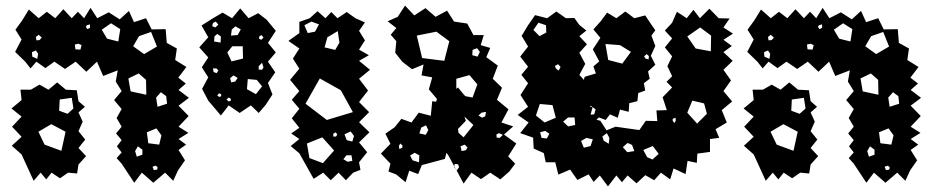

<svg xmlns="http://www.w3.org/2000/svg" viewBox="-20 -626 3320 685"><path d="M414 -42 396 -62 414 -82 397 -104 414 -126 394 -150 414 -174 396 -205 414 -237 387 -269 414 -301 393 -335 400 -375 348 -355 326 -406 288 -370 250 -406 212 -380 174 -406 142 -383 110 -406 89 -382 70 -406 34 -441 57 -485 35 -520 59 -553 83 -592 118 -561 147 -584 177 -561 206 -593 236 -561 258 -584 280 -561 303 -598 327 -561 368 -582 407 -557 440 -587 458 -547 501 -561 521 -521 571 -522 575 -473 611 -453 605 -412 645 -387 616 -349 643 -328 617 -305 654 -277 617 -249 653 -212 617 -174 652 -152 617 -130 644 -110 617 -91 640 -54 615 -18 598 19 569 -10 527 26 486 -10 459 26ZM409 -522 376 -543 343 -520 362 -488 402 -478ZM301 -539 290 -536 286 -530 292 -522 301 -527ZM519 -512 476 -497 455 -461 494 -433 540 -460ZM129 -492 118 -502 108 -494 110 -482 121 -483ZM271 -465 260 -470 247 -467 249 -450 267 -449ZM116 -434 108 -446 94 -440 95 -424 113 -416ZM475 -364 438 -346 446 -300 502 -288 501 -341ZM57 -75 22 -106 57 -138 23 -174 57 -210 21 -239 57 -269 53 -306H90L121 -324L153 -306L184 -332L215 -306L254 -304L260 -265L283 -245L260 -225L275 -192L260 -158L284 -128L260 -98L287 -69L260 -39L255 -7L223 -10L194 10L164 -10L145 14L125 -10L100 19ZM573 -283 554 -297 537 -278 542 -245 576 -256ZM236 -277 193 -271 191 -231 221 -220 242 -239ZM214 -156 163 -183 117 -156 139 -110 199 -88ZM538 -168 504 -154 509 -115 548 -110 556 -143ZM488 -92 472 -104 462 -87 468 -67 488 -74ZM542 -30 535 -35 524 -31 529 -19 541 -21Z M723 -267 701 -309 723 -350 700 -386 723 -421 691 -457 723 -493 699 -535 740 -561 774 -581 808 -561 837 -596 867 -561 901 -579 931 -556 964 -516 936 -473 964 -439 936 -406 962 -368 936 -330 952 -289 928 -252 903 -223 875 -250 835 -223 796 -250 768 -214ZM750 -549 740 -544 737 -533 748 -528 759 -538ZM839 -521 820 -532 807 -521 804 -499 828 -501ZM768 -496 755 -505 745 -496 744 -478 767 -474ZM913 -501 905 -496 904 -488 912 -484 920 -492ZM846 -461H809L791 -439L806 -407L847 -417ZM920 -386 915 -402 903 -390V-378L915 -377ZM759 -375 752 -382H740L742 -369L753 -365ZM828 -348 813 -357 801 -347 805 -332 819 -335ZM896 -341 864 -344 861 -308 893 -290 915 -318ZM769 -290 761 -293 755 -285 763 -280 769 -283ZM803 -274 796 -278 788 -271 796 -264 804 -267Z M1048 -79 1017 -105 1048 -130 1019 -150 1048 -170 1021 -204 1048 -238 1021 -270 1048 -301 1015 -341 1048 -381 1025 -417 1048 -453 1009 -480 1048 -508V-548L1085 -561L1113 -586L1141 -561L1162 -583L1184 -561L1217 -583L1248 -561L1282 -546L1261 -516L1282 -482L1261 -449L1296 -429L1261 -409L1300 -377L1261 -345L1293 -303L1261 -262L1297 -226L1261 -190L1298 -154L1261 -118L1290 -83L1261 -47L1266 -20L1240 -10L1214 17L1188 -10L1160 17L1133 -10L1099 12ZM1118 -539 1091 -549 1066 -536 1078 -508 1104 -513ZM1185 -515 1148 -493 1138 -457 1176 -448 1191 -474ZM1196 -304 1121 -346 1070 -256 1146 -198 1239 -226ZM1231 -157 1209 -147 1217 -126 1237 -121 1243 -141ZM1178 -154 1169 -149V-139H1179L1183 -146ZM1172 -89 1130 -136 1075 -114 1084 -62 1132 -44ZM1234 -72H1216L1205 -58L1220 -49L1237 -52Z M1485 -37 1472 -5 1440 -17 1427 24 1393 -4 1366 -14 1373 -42 1339 -78 1373 -113 1355 -149 1388 -172 1412 -202 1448 -189 1474 -224 1517 -213 1522 -265 1536 -263 1539 -273 1510 -307 1522 -350 1484 -357 1491 -396 1450 -379 1415 -406 1390 -438 1394 -479 1374 -502 1394 -526 1363 -550 1399 -566 1425 -606 1458 -571 1498 -597 1534 -566 1575 -588 1600 -549 1647 -542 1669 -501H1706L1695 -465L1729 -455L1715 -422L1756 -392L1738 -345L1771 -313L1753 -270L1794 -236L1769 -189L1811 -175L1778 -146L1822 -114L1793 -68L1818 -42L1797 -14L1765 14L1729 -10L1696 13L1662 -10L1634 29L1607 -22L1601 -29V-32L1580 -71L1573 -81L1567 -59ZM1583 -479 1537 -513 1467 -499 1486 -419 1565 -409ZM1682 -454 1666 -448 1665 -429 1684 -424 1692 -441ZM1683 -325 1655 -358 1608 -345V-309L1614 -314L1631 -293L1640 -283L1666 -278ZM1714 -227 1698 -224 1687 -214 1700 -206 1711 -211ZM1614 -166 1616 -152 1634 -136 1669 -180 1637 -210 1642 -195ZM1500 -179 1483 -171 1476 -150 1499 -145 1508 -162ZM1774 -145 1760 -151 1751 -146 1752 -135 1763 -134ZM1416 -107 1408 -114 1403 -105 1405 -94 1415 -99ZM1638 -110 1623 -104 1627 -87 1642 -90 1648 -100ZM1476 -72 1459 -81 1443 -71 1452 -54 1475 -47ZM1614 -40 1602 -41 1601 -32 1607 -22 1610 -18 1618 -30Z M2261 -162 2284 -195 2325 -194 2322 -232 2359 -233 2344 -279 2378 -314 2358 -334 2378 -354 2361 -390 2378 -425 2352 -457 2378 -489 2352 -517 2378 -545 2395 -584 2430 -561 2454 -591 2477 -561 2511 -595 2544 -561 2583 -560 2561 -528 2595 -506 2561 -484 2591 -462 2561 -440 2594 -409 2561 -377 2588 -339 2561 -301 2592 -264 2555 -233 2573 -189 2533 -165 2546 -134 2513 -130V-84L2468 -78L2466 -45L2433 -52L2426 -5L2383 -25L2371 14L2338 -10L2314 17L2282 -1L2251 28L2219 0L2199 24L2179 0L2149 39L2120 0L2098 23L2080 -4L2040 16L2014 -21L1972 -3L1961 -47H1927L1920 -80L1884 -96L1882 -135L1836 -151L1866 -189L1827 -216L1864 -245L1837 -287L1864 -329L1840 -359L1864 -388L1836 -424L1864 -460L1841 -498L1864 -536L1889 -572L1932 -561L1965 -585L1999 -561L2029 -562L2047 -537L2072 -517L2047 -497L2074 -468L2047 -438L2068 -398L2047 -359L2063 -341L2066 -352L2106 -364L2097 -389L2118 -407L2095 -450L2122 -491L2097 -521L2123 -550L2146 -581L2179 -561L2211 -585L2243 -561L2282 -571L2304 -538L2318 -518L2304 -499L2318 -462L2302 -427L2318 -395L2292 -371L2298 -345L2277 -329L2282 -303L2257 -294L2254 -265L2225 -258L2223 -227L2192 -235L2184 -206L2156 -218L2141 -198L2117 -207L2108 -199L2122 -195L2144 -161L2176 -174ZM1928 -536 1901 -545 1883 -519 1905 -497 1929 -510ZM2517 -499 2478 -528 2432 -496 2462 -453 2516 -443ZM2231 -441 2192 -465 2140 -469 2150 -412 2200 -399ZM2295 -426 2287 -433 2278 -425 2283 -417 2294 -414ZM1971 -397 1960 -391 1963 -382 1973 -374 1980 -387ZM2492 -257 2450 -267 2432 -224 2467 -185 2502 -220ZM1951 -251 1906 -255 1892 -214 1923 -189 1963 -206ZM2105 -236 2087 -249 2085 -246 2094 -243 2087 -217 2100 -218ZM2030 -207H2007L1989 -192L2007 -175L2032 -180ZM2390 -206 2380 -202V-195L2386 -187L2391 -196ZM1940 -149 1925 -159 1907 -154 1912 -134 1931 -132ZM2145 -151 2129 -139 2134 -124 2152 -113 2154 -134ZM2095 -129 2072 -134 2053 -123 2063 -99 2087 -105ZM2235 -109 2219 -116 2202 -101 2218 -83 2243 -87ZM2309 -105 2275 -91 2289 -65 2308 -57 2330 -77Z M3026 -42 3008 -62 3026 -82 3009 -104 3026 -126 3006 -150 3026 -174 3008 -205 3026 -237 2999 -269 3026 -301 3005 -335 3012 -375 2960 -355 2938 -406 2900 -370 2862 -406 2824 -380 2786 -406 2754 -383 2722 -406 2701 -382 2682 -406 2646 -441 2669 -485 2647 -520 2671 -553 2695 -592 2730 -561 2759 -584 2789 -561 2818 -593 2848 -561 2870 -584 2892 -561 2915 -598 2939 -561 2980 -582 3019 -557 3052 -587 3070 -547 3113 -561 3133 -521 3183 -522 3187 -473 3223 -453 3217 -412 3257 -387 3228 -349 3255 -328 3229 -305 3266 -277 3229 -249 3265 -212 3229 -174 3264 -152 3229 -130 3256 -110 3229 -91 3252 -54 3227 -18 3210 19 3181 -10 3139 26 3098 -10 3071 26ZM3021 -522 2988 -543 2955 -520 2974 -488 3014 -478ZM2913 -539 2902 -536 2898 -530 2904 -522 2913 -527ZM3131 -512 3088 -497 3067 -461 3106 -433 3152 -460ZM2741 -492 2730 -502 2720 -494 2722 -482 2733 -483ZM2883 -465 2872 -470 2859 -467 2861 -450 2879 -449ZM2728 -434 2720 -446 2706 -440 2707 -424 2725 -416ZM3087 -364 3050 -346 3058 -300 3114 -288 3113 -341ZM2669 -75 2634 -106 2669 -138 2635 -174 2669 -210 2633 -239 2669 -269 2665 -306H2702L2733 -324L2765 -306L2796 -332L2827 -306L2866 -304L2872 -265L2895 -245L2872 -225L2887 -192L2872 -158L2896 -128L2872 -98L2899 -69L2872 -39L2867 -7L2835 -10L2806 10L2776 -10L2757 14L2737 -10L2712 19ZM3185 -283 3166 -297 3149 -278 3154 -245 3188 -256ZM2848 -277 2805 -271 2803 -231 2833 -220 2854 -239ZM2826 -156 2775 -183 2729 -156 2751 -110 2811 -88ZM3150 -168 3116 -154 3121 -115 3160 -110 3168 -143ZM3100 -92 3084 -104 3074 -87 3080 -67 3100 -74ZM3154 -30 3147 -35 3136 -31 3141 -19 3153 -21Z"/></svg>

Font: Rubik Gemstones
Style: Regular
Weight: 400
Designer: Hubert and Fischer, NaN
Foundry: Hubert and Fischer, NaN
Version: Version 2.200